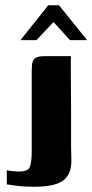

<svg xmlns="http://www.w3.org/2000/svg" viewBox="-20 -613 352 732"><path d="M6 36Q13 38 28.5 39.5Q44 41 53 41Q88 41 94.5 22Q101 3 101 -37Q101 -115 101 -192Q101 -269 101 -346Q101 -368 105 -379Q109 -390 120 -394.5Q131 -399 154 -399Q178 -399 202 -399Q226 -399 250 -399Q250 -379 250 -346.5Q250 -314 250.5 -274.5Q251 -235 251 -193Q251 -151 251 -114Q251 -77 251 -50Q251 -30 252 -8.5Q253 13 248.5 32Q244 51 230.5 66.5Q217 82 188 90.5Q159 99 109 99Q71 99 42.5 95Q14 91 6 90Q6 77 6 63.5Q6 50 6 36ZM58 -460 164 -593H205L312 -460H247L184 -529L119 -460Z"/></svg>

Font: Genos Thin
Style: Bold
Weight: 700
Version: Version 1.010